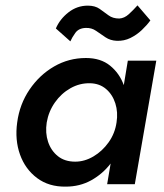

<svg xmlns="http://www.w3.org/2000/svg" viewBox="-20 -686 611 715"><path d="M188 -580Q203 -615 235 -640Q267 -665 307 -665Q334 -665 351 -653Q368 -641 384 -629Q400 -617 424 -617Q443 -618 459.5 -633Q476 -648 492 -666L540 -610Q527 -592 508 -574Q489 -556 465.5 -544.5Q442 -533 415 -534Q391 -535 373 -547Q355 -559 338 -571Q321 -583 299 -582Q273 -581 260.5 -563.5Q248 -546 242 -532ZM44 -230Q53 -298 90 -352.5Q127 -407 181.5 -438.5Q236 -470 300 -470Q355 -470 390 -441.5Q425 -413 441 -369L456 -460H562L482 0H379L392 -77Q362 -38 319.5 -14.5Q277 9 225 9Q162 10 118 -23Q74 -56 54.5 -110.5Q35 -165 44 -230ZM154 -230Q148 -191 159 -158Q170 -125 195.5 -104.5Q221 -84 260 -84Q295 -84 328 -103.5Q361 -123 384.5 -156Q408 -189 414 -230Q420 -268 409.5 -301Q399 -334 375 -354.5Q351 -375 316 -376Q277 -377 242.5 -357.5Q208 -338 184.5 -304.5Q161 -271 154 -230Z"/></svg>

Font: Jost* Medium
Style: Italic
Weight: 500
Italic angle: -10°
Version: Version 3.7